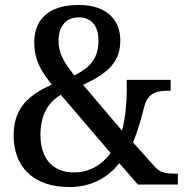

<svg xmlns="http://www.w3.org/2000/svg" viewBox="-20 -744 746 774"><path d="M260 10C355 10 418 -33 461 -86L536 0H697V-44H688C646 -44 624 -49 605 -71L516 -170C537 -219 550 -269 561 -312C576 -373 616 -378 658 -378H668V-422H491V-382C491 -333 486 -271 472 -217L315 -402C420 -451 465 -497 465 -582C465 -657 417 -724 297 -724C173 -724 118 -663 118 -573C118 -507 141 -462 189 -403C102 -364 35 -313 35 -199C35 -72 113 10 260 10ZM280 -440C236 -494 216 -530 216 -580C216 -637 245 -674 297 -674C353 -674 377 -634 377 -581C377 -513 348 -474 280 -440ZM277 -49C197 -49 143 -101 143 -199C143 -283 174 -330 225 -362L426 -127C393 -82 344 -49 277 -49Z"/></svg>

Font: Noto Serif SemiCondensed Medium
Style: Regular
Weight: 500
Width: 4
Designer: Monotype Design Team
Foundry: Monotype Imaging Inc.
Version: Version 2.014